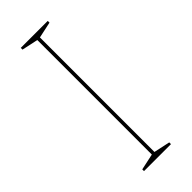

<svg xmlns="http://www.w3.org/2000/svg" viewBox="-232 -744 780 780"><g transform="rotate(-45 157.5 -354.0)"><path d="M235 -708V-698L165 -683V-25L235 -10V0H80V-10L150 -25V-683L80 -698V-708Z"/></g></svg>

Font: Kalnia Thin
Style: Regular
Weight: 100
Version: Version 1.105